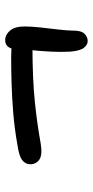

<svg xmlns="http://www.w3.org/2000/svg" viewBox="171 -695 358 740"><g transform="rotate(-90 350.0 -325.0)"><path d="M166 -347Q124 -340 105.5 -352Q87 -364 87 -388Q87 -406 103 -418.5Q119 -431 163 -437Q224 -448 285 -453Q346 -458 402 -459.5Q458 -461 500 -461Q557 -461 579.5 -448.5Q602 -436 602 -415Q602 -398 590.5 -388.5Q579 -379 553 -379Q479 -379 424 -376.5Q369 -374 325.5 -369.5Q282 -365 243.5 -359.5Q205 -354 166 -347ZM562 -166Q547 -166 535.5 -181Q524 -196 521 -233Q519 -270 521 -308Q523 -346 526.5 -380Q530 -414 530 -440Q530 -458 538.5 -471Q547 -484 565 -484Q586 -484 602 -465.5Q618 -447 618 -409Q618 -383 614 -347Q610 -311 606 -277Q602 -243 602 -220Q602 -190 589.5 -178Q577 -166 562 -166Z"/></g></svg>

Font: Shantell Sans
Style: Regular
Weight: 400
Designer: Stephen Nixon, Anya Danilova, Shantell Martin
Foundry: Arrow Type
Version: Version 1.008;[ac192a2d6]